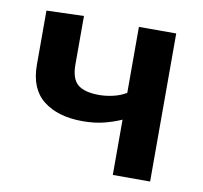

<svg xmlns="http://www.w3.org/2000/svg" viewBox="-63 -569 671 636"><g transform="rotate(10 273.0 -251.0)"><path d="M355.5 0V-186Q328.5 -174 296.8 -166Q265 -158 225.5 -158Q142.5 -158 93.5 -196.5Q44.5 -235 44.5 -315.5V-498L170 -502V-339Q170 -291 192.5 -272Q215 -253 265 -253Q286.5 -253 311 -258.5Q335.5 -264 355.5 -276V-498H481V0Z"/></g></svg>

Font: Heraclito SemiBold
Style: Regular
Weight: 600
Designer: Kostas Bartsokas (font) & Cristiano Sobral (main changes)
Foundry: Kostas Bartsokas (font) & Cristiano Sobral (main changes)
Version: Version 1.00;July 8, 2020;FontCreator 13.0.0.2655 64-bit